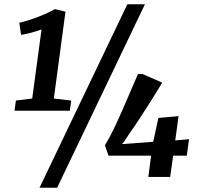

<svg xmlns="http://www.w3.org/2000/svg" viewBox="-20 -835 932 906"><path d="M55 -360.5 132 -370 176 -696Q163.5 -691.5 146.5 -686.2Q129.5 -681 111.5 -676.8Q93.5 -672.5 79.5 -670.5L71 -727.5Q89 -731.5 112.2 -738.8Q135.5 -746 159.5 -755.2Q183.5 -764.5 204.5 -774.2Q225.5 -784 239 -792L289 -780L234 -370L316 -360.5L309.5 -312.5H48.5ZM581 -815H664L249.5 51H166.5ZM680 0 693 -100.5H492L475 -149.5Q496 -183 517.5 -228Q539 -273 560 -321Q581 -369 599.2 -412Q617.5 -455 631 -485.5H653L745.5 -445Q731 -421 714.2 -393.8Q697.5 -366.5 679.8 -339.2Q662 -312 645.5 -286.2Q629 -260.5 614.8 -239.2Q600.5 -218 590 -204Q583.5 -194 575 -180.5Q566.5 -167 555.5 -155L703 -166L727.5 -278.5L822.5 -287L807 -172.5L872 -178L861.5 -100.5H797L783 0Z"/></svg>

Font: Merriweather ExtraBold
Style: Italic
Weight: 800
Italic angle: -7.8°
Version: Version 2.101